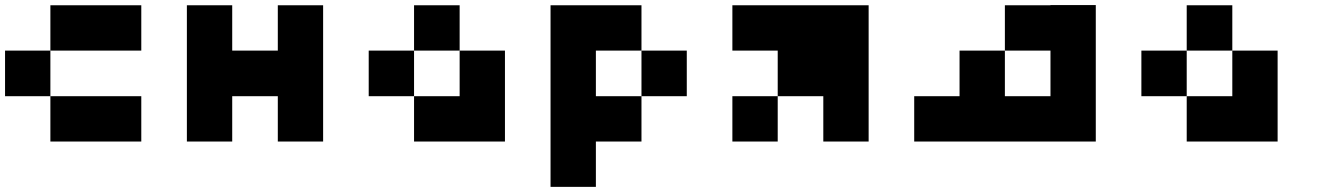

<svg xmlns="http://www.w3.org/2000/svg" viewBox="-20 -561 5265 761"><path d="M0 -360.4Q59.6 -360.4 179.7 -360.4Q179.7 -299.8 179.7 -179.7Q120.1 -179.7 0 -179.7Q0 -240.2 0 -360.4ZM179.7 -540Q299.8 -540 540 -540Q540 -480.5 540 -360.4Q419.9 -360.4 179.7 -360.4Q179.7 -419.9 179.7 -540ZM179.7 -179.7Q299.8 -179.7 540 -179.7Q540 -120.1 540 0Q419.9 0 179.7 0Q179.7 -59.6 179.7 -179.7Z M1081.1 -179.7Q1020.5 -179.7 900.4 -179.7Q900.4 -120.1 900.4 0Q840.8 0 720.7 0Q720.7 -179.7 720.7 -540Q780.3 -540 900.4 -540Q900.4 -480.5 900.4 -360.4Q960.9 -360.4 1081.1 -360.4Q1081.1 -419.9 1081.1 -540Q1140.6 -540 1260.7 -540Q1260.7 -360.4 1260.7 0Q1201.2 0 1081.1 0Q1081.1 -59.6 1081.1 -179.7Z M1801.8 -179.7Q1801.8 -240.2 1801.8 -360.4Q1861.3 -360.4 1981.4 -360.4Q1981.4 -299.8 1981.4 -179.7Q1981.4 -120.1 1981.4 0Q1861.3 0 1621.1 0Q1621.1 -59.6 1621.1 -179.7Q1681.6 -179.7 1801.8 -179.7ZM1441.4 -360.4Q1501 -360.4 1621.1 -360.4Q1621.1 -299.8 1621.1 -179.7Q1561.5 -179.7 1441.4 -179.7Q1441.4 -240.2 1441.4 -360.4ZM1621.1 -540Q1681.6 -540 1801.8 -540Q1801.8 -480.5 1801.8 -360.4Q1741.2 -360.4 1621.1 -360.4Q1621.1 -419.9 1621.1 -540Z M2341.8 0Q2341.8 59.6 2341.8 179.7Q2282.2 179.7 2162.1 179.7Q2162.1 -59.6 2162.1 -540Q2221.7 -540 2341.8 -540Q2402.3 -540 2522.5 -540Q2522.5 -480.5 2522.5 -360.4Q2461.9 -360.4 2341.8 -360.4Q2341.8 -299.8 2341.8 -179.7Q2402.3 -179.7 2522.5 -179.7Q2522.5 -120.1 2522.5 0Q2461.9 0 2341.8 0ZM2522.5 -360.4Q2582 -360.4 2702.1 -360.4Q2702.1 -299.8 2702.1 -179.7Q2642.6 -179.7 2522.5 -179.7Q2522.5 -240.2 2522.5 -360.4Z M3062.5 -360.4Q3002.9 -360.4 2882.8 -360.4Q2882.8 -419.9 2882.8 -540Q3062.5 -540 3422.9 -540Q3422.9 -480.5 3422.9 -360.4Q3422.9 -240.2 3422.9 0Q3363.3 0 3243.2 0Q3243.2 -59.6 3243.2 -179.7Q3182.6 -179.7 3062.5 -179.7Q3062.5 -240.2 3062.5 -360.4ZM2882.8 -179.7Q2942.4 -179.7 3062.5 -179.7Q3062.5 -120.1 3062.5 0Q3002.9 0 2882.8 0Q2882.8 -59.6 2882.8 -179.7Z M3783.2 -360.4Q3842.8 -360.4 3962.9 -360.4Q3962.9 -299.8 3962.9 -179.7Q3903.3 -179.7 3783.2 -179.7Q3783.2 -240.2 3783.2 -360.4ZM3962.9 -540Q4023.4 -540 4143.6 -540Q4143.6 -480.5 4143.6 -360.4Q4083 -360.4 3962.9 -360.4Q3962.9 -419.9 3962.9 -540ZM4143.6 -360.4Q4203.1 -360.4 4323.2 -360.4Q4323.2 -240.2 4323.2 0Q4263.7 0 4143.6 0Q4143.6 -120.1 4143.6 -360.4ZM3962.9 -179.7Q4023.4 -179.7 4143.6 -179.7Q4143.6 -120.1 4143.6 0Q4083 0 3962.9 0Q3962.9 -59.6 3962.9 -179.7ZM4143.6 -541Q4203.1 -541 4323.2 -541Q4323.2 -480.5 4323.2 -360.4Q4263.7 -360.4 4143.6 -360.4Q4143.6 -420.9 4143.6 -541ZM3783.2 -179.7Q3843.8 -179.7 3963.9 -179.7Q3963.9 -120.1 3963.9 0Q3903.3 0 3783.2 0Q3783.2 -59.6 3783.2 -179.7ZM3603.5 -179.7Q3664.1 -179.7 3784.2 -179.7Q3784.2 -120.1 3784.2 0Q3723.6 0 3603.5 0Q3603.5 -59.6 3603.5 -179.7Z M4864.3 -179.7Q4864.3 -240.2 4864.3 -360.4Q4923.8 -360.4 5043.9 -360.4Q5043.9 -299.8 5043.9 -179.7Q5043.9 -120.1 5043.9 0Q4923.8 0 4683.6 0Q4683.6 -59.6 4683.6 -179.7Q4744.1 -179.7 4864.3 -179.7ZM4503.9 -360.4Q4563.5 -360.4 4683.6 -360.4Q4683.6 -299.8 4683.6 -179.7Q4624 -179.7 4503.9 -179.7Q4503.9 -240.2 4503.9 -360.4ZM4683.6 -540Q4744.1 -540 4864.3 -540Q4864.3 -480.5 4864.3 -360.4Q4803.7 -360.4 4683.6 -360.4Q4683.6 -419.9 4683.6 -540Z"/></svg>

Font: Pixelfont
Style: 5 px
Weight: 400
Designer: Eugene Lysy
Version: Version 1.0.2 (beta)